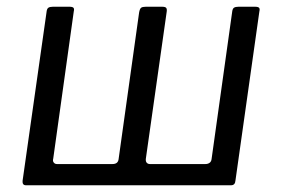

<svg xmlns="http://www.w3.org/2000/svg" viewBox="-20 -550 838 570"><path d="M737 -530Q746 -530 749 -527Q752 -524 750 -516L679 -14Q678 0 666 0H57Q46 0 47 -13L118 -513Q119 -524 123.5 -527Q128 -530 137 -530H186Q195 -530 198 -527Q201 -524 199 -516L138 -79Q136 -72 139.5 -67.5Q143 -63 149 -63H314Q322 -63 326.5 -66.5Q331 -70 332 -77L393 -513Q395 -524 399 -527Q403 -530 413 -530H461Q470 -530 473 -527Q476 -524 475 -516L413 -79Q412 -71 415.5 -67Q419 -63 425 -63H590Q597 -63 602 -66.5Q607 -70 608 -77L669 -513Q670 -524 674.5 -527Q679 -530 688 -530Z"/></svg>

Font: Libre Franklin
Style: Italic
Weight: 400
Italic angle: -8°
Designer: Pablo Impallari, Rodrigo Fuenzalida, Nhung Nguyen
Foundry: Impallari Type
Version: Version 3.000